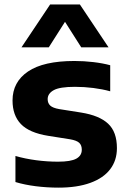

<svg xmlns="http://www.w3.org/2000/svg" viewBox="-20 -828 572 858"><path d="M49 -14.5V-131Q92.5 -118.5 141.5 -112Q190.5 -105.5 239.5 -105.5Q296.5 -105.5 321 -119Q345.5 -132.5 345.5 -159Q345.5 -179 334 -189.8Q322.5 -200.5 293.5 -205.5L195.5 -221Q111 -234.5 73.5 -273.5Q36 -312.5 36 -379Q36 -461.5 105.2 -508.5Q174.5 -555.5 312.5 -555.5Q355 -555.5 397.2 -550.5Q439.5 -545.5 472.5 -536.5V-420Q438.5 -429.5 397.2 -434.8Q356 -440 315 -440Q247 -440 220 -425Q193 -410 193 -385Q193 -367 204.5 -356.2Q216 -345.5 244.5 -340.5L342.5 -325Q424 -312 463.2 -275.2Q502.5 -238.5 502.5 -166Q502.5 -111 472.2 -71.5Q442 -32 383.5 -10.8Q325 10.5 242 10.5Q189.5 10.5 140 4.2Q90.5 -2 49 -14.5ZM465 -616.5H343L270.5 -730.5L198 -616.5H76L204 -808H337Z"/></svg>

Font: Encode Sans Semi Expanded
Style: Bold
Weight: 700
Width: 6
Designer: Multiple Designers
Foundry: Impallari Type
Version: Version 2.000